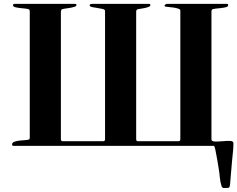

<svg xmlns="http://www.w3.org/2000/svg" viewBox="-20 -753 1220 987"><path d="M1069 -703Q1069 -702 1068 -699.5Q1067 -697 1067 -696V-37Q1067 -26 1084.5 -25.5Q1102 -25 1123.5 -27Q1145 -29 1162.5 -28.5Q1180 -28 1180 -17Q1180 6 1177.5 28Q1175 50 1173 73L1165 166Q1164 175 1163.5 185Q1163 195 1161 204Q1159 213 1151 213Q1143 213 1132.5 213.5Q1122 214 1119 204Q1112 182 1110 158.5Q1108 135 1104 112Q1101 91 1097 69.5Q1093 48 1089 27Q1089 26 1088 21Q1087 16 1085.5 10.5Q1084 5 1082.5 1Q1081 -3 1080 -3H51Q42 -3 42 -10Q42 -20 54.5 -24.5Q67 -29 82.5 -30.5Q98 -32 112.5 -33Q127 -34 131 -37Q131 -38 132 -40.5Q133 -43 133 -44V-696Q133 -697 132 -699.5Q131 -702 131 -703Q127 -707 113.5 -708.5Q100 -710 85 -711.5Q70 -713 58.5 -716Q47 -719 47 -726Q47 -733 54 -733H367Q373 -733 373 -727Q373 -721 361.5 -717.5Q350 -714 336 -712Q322 -710 309.5 -708Q297 -706 296 -703Q295 -701 294.5 -699.5Q294 -698 293 -696V-37Q293 -27 303 -27H510Q520 -27 520 -37V-697Q520 -704 507.5 -707Q495 -710 480.5 -712Q466 -714 453.5 -716.5Q441 -719 441 -726Q441 -730 444.5 -731.5Q448 -733 451 -733H747Q753 -733 753 -727Q753 -721 744 -717.5Q735 -714 723 -711.5Q711 -709 699.5 -707.5Q688 -706 684 -704L683 -703L680 -696V-37Q680 -27 690 -27H897Q907 -27 907 -37V-700Q907 -705 896.5 -708.5Q886 -712 873 -714Q860 -716 847 -717Q834 -718 830 -719L826 -722Q825 -724 826.5 -726Q828 -728 830 -730L837 -733H1147Q1153 -733 1153 -727Q1153 -719 1141.5 -716Q1130 -713 1115.5 -711.5Q1101 -710 1087 -708.5Q1073 -707 1069 -703Z"/></svg>

Font: SoukouMincho
Style: Regular
Weight: 400
Designer: Dr. Ken Lunde (project architect, glyph set definition & overall production); Masataka HATTORI  (production & ideograph 
Foundry: Adobe Systems Incorporated
Version: Version 1.00